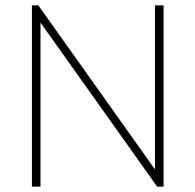

<svg xmlns="http://www.w3.org/2000/svg" viewBox="-20 -696 729 716"><path d="M99 0V-676H123L131 -634V0ZM566 0 116 -633 123 -676 573 -43ZM566 0 558 -42V-676H590V0Z"/></svg>

Font: Outfit Thin
Style: Regular
Weight: 100
Designer: Rodrigo Fuenzalida
Foundry: fragTYPE
Version: Version 1.100;gftools[0.9.27]